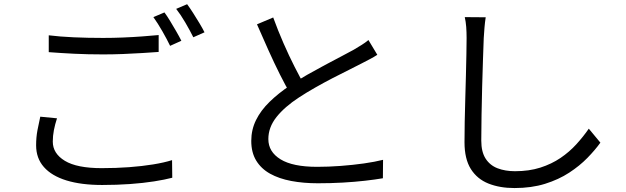

<svg xmlns="http://www.w3.org/2000/svg" viewBox="-20 -863 3040 933"><path d="M216.9 -691.4Q271.1 -684.7 338.7 -681.7Q406.2 -678.7 481.1 -678.7Q529.3 -678.7 577.7 -680.7Q626.1 -682.7 670.6 -686Q715.1 -689.4 751 -692.7V-610.6Q717.2 -608.3 672 -605.3Q626.7 -602.3 577.4 -600.5Q528.1 -598.6 481.5 -598.6Q406.4 -598.6 341.1 -601.8Q275.9 -605 216.9 -609.6ZM257 -288.1Q247.4 -258.8 241.9 -230.6Q236.5 -202.4 236.5 -174.8Q236.5 -117.1 295.2 -81.5Q353.9 -45.9 474.1 -45.9Q543.6 -45.9 607.2 -50.6Q670.8 -55.3 724.6 -64.1Q778.5 -72.9 816.1 -84.9L817.1 0.7Q781.3 10.1 728.8 18.4Q676.2 26.7 612 31.3Q547.7 35.9 476.5 35.9Q374.6 35.9 302.9 13.8Q231.3 -8.3 193.4 -51.2Q155.5 -94 155.5 -156.9Q155.5 -196.2 162.2 -231.1Q168.9 -265.9 175.7 -296ZM779.1 -802.6Q792.1 -785.2 806.9 -760.6Q821.7 -736 836.4 -710.7Q851.1 -685.4 861.3 -664.9L806.6 -640.2Q791.8 -671.2 768.9 -711.3Q745.9 -751.4 725.3 -779.8ZM889.3 -842.6Q902.9 -824.2 918.8 -799.3Q934.7 -774.5 949.6 -749.6Q964.5 -724.8 973.8 -706L919.4 -681.9Q903.2 -714.7 880.6 -753.3Q858 -791.9 836.1 -819.9Z M1813.5 -596.7Q1797.3 -586.2 1778.3 -576.1Q1759.3 -566 1736.9 -554.6Q1711.8 -541.2 1675.1 -523.2Q1638.5 -505.1 1596.2 -483.3Q1553.9 -461.4 1511.7 -437.4Q1469.5 -413.5 1432.8 -389.4Q1363.3 -344.1 1323.6 -294.3Q1284 -244.4 1284 -187.1Q1284 -125.3 1343.3 -88.8Q1402.6 -52.3 1521.1 -52.3Q1576 -52.3 1635.1 -56.7Q1694.2 -61.1 1748.6 -68.8Q1802.9 -76.6 1841.4 -86.4L1840.6 3.2Q1803.5 9.6 1753.4 15.3Q1703.3 21 1645.3 24.3Q1587.2 27.6 1524.5 27.6Q1454.2 27.6 1395 16.4Q1335.9 5.2 1292.5 -18.9Q1249.1 -43.1 1225 -82.6Q1201 -122 1201 -178.2Q1201 -232.6 1224.1 -279.5Q1247.1 -326.4 1290.2 -368.3Q1333.3 -410.3 1391.7 -449.3Q1429.9 -475.3 1473.4 -499.9Q1516.9 -524.4 1559.2 -547.1Q1601.5 -569.9 1637.9 -588.7Q1674.3 -607.6 1698.7 -621.2Q1720.3 -634.1 1737.4 -644.7Q1754.5 -655.3 1770.4 -668.4ZM1307.6 -778.1Q1330.8 -714.4 1357.6 -653.1Q1384.4 -591.8 1411.4 -538.7Q1438.5 -485.6 1461.5 -445L1393.3 -403.6Q1368.3 -444.9 1340.4 -500.8Q1312.4 -556.7 1284 -619.9Q1255.6 -683 1228.8 -744.8Z M2340.2 -779Q2336.4 -754.4 2334.3 -728.9Q2332.1 -703.3 2330.7 -678.3Q2329.3 -636.2 2327 -574.2Q2324.7 -512.2 2323 -442.5Q2321.3 -372.8 2320 -304Q2318.7 -235.2 2318.7 -179.6Q2318.7 -124.9 2339.8 -92.2Q2360.8 -59.5 2398 -45.2Q2435.1 -31 2482.6 -31Q2550.9 -31 2605.7 -48.5Q2660.5 -66.1 2703.7 -95.4Q2746.8 -124.7 2780.5 -161.7Q2814.2 -198.7 2841.2 -237.7L2897.5 -169.8Q2872.1 -134.4 2834.4 -95.7Q2796.7 -57 2745.8 -23.8Q2694.9 9.5 2628.7 30.2Q2562.5 50.8 2480.3 50.8Q2408.6 50.8 2353.7 29Q2298.9 7.2 2268 -41.7Q2237.2 -90.6 2237.2 -172.1Q2237.2 -216.8 2238.2 -271.3Q2239.2 -325.9 2241 -383.9Q2242.8 -441.9 2244.1 -497.5Q2245.4 -553 2246.4 -600.1Q2247.4 -647.1 2247.4 -678.3Q2247.4 -706.5 2245.5 -732.2Q2243.5 -758 2238.5 -779.8Z"/></svg>

Font: Noto Sans KR Thin
Style: Regular
Weight: 100
Designer: Ryoko NISHIZUKA 西塚涼子 (kana, bopomofo & ideographs); Paul D. Hunt (Latin, Greek & Cyrillic); Sandoll Communications 산돌커뮤니
Foundry: Adobe
Version: Version 2.004-H2;hotconv 1.0.118;makeotfexe 2.5.65603